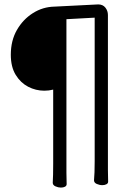

<svg xmlns="http://www.w3.org/2000/svg" viewBox="-20 -794 540 870"><path d="M256 56Q244 56 231.5 50.5Q219 45 219 34Q221 3 221 -52V-388Q202 -383 181 -383Q142 -383 107.5 -401Q73 -419 51 -455Q29 -491 29 -546Q29 -610 56.5 -658Q84 -706 129 -734.5Q174 -763 227 -764L425 -774Q446 -774 457.5 -759.5Q469 -745 469 -726V-23Q469 5 470 29Q470 37 462 41Q454 45 444 45Q431 45 418.5 39.5Q406 34 406 23Q409 -8 409 -63V-714L281 -707V-11Q281 17 282 40Q282 48 274.5 52Q267 56 256 56Z"/></svg>

Font: LXGW WenKai Mono Lite
Style: Regular
Weight: 400
Monospace: yes
Designer: LXGW / Fontworks Inc.
Foundry: LXGW / Fontworks Inc.
Version: Version 1.520; June 14, 2025